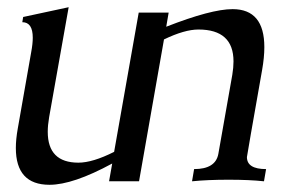

<svg xmlns="http://www.w3.org/2000/svg" viewBox="-20 -508 814 538"><path d="M118.7 9.8Q24.4 9.8 24.4 -93.3Q24.4 -117.7 29.8 -147.9L67.4 -361.8Q71.8 -385.3 71.8 -402.3Q71.8 -445.8 42.5 -445.8L44.9 -460.4L172.4 -487.8L117.7 -179.7Q113.8 -157.2 113.8 -138.7Q113.8 -52.2 199.7 -52.2Q239.7 -52.2 299.8 -82.5L368.7 -472.7H452.6L445.8 -433.1Q571.8 -482.4 631.8 -482.4Q720.7 -482.4 720.7 -376Q720.7 -347.2 714.4 -311.5Q672.9 -76.7 671.9 -67.9Q671.9 -34.2 725.6 -34.2L719.7 0Q679.7 -4.4 620.6 -4.4Q561.5 -4.4 518.1 0L523.9 -34.2Q584 -34.2 591.8 -76.7L630.9 -298.3Q634.3 -318.8 634.3 -335.9Q634.3 -425.3 536.1 -425.3Q497.1 -425.3 439.5 -397.5L369.6 0H285.6L294.4 -49.8Q184.6 9.8 118.7 9.8Z"/></svg>

Font: Kelvinch
Style: Italic
Weight: 400
Italic angle: -10°
Designer: Paul James Miller
Foundry: High-Logic / Made with FontCreator
Version: Version 3.40;July 22, 2017;FontCreator 11.0.0.2388 64-bit